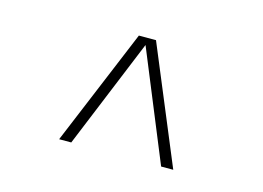

<svg xmlns="http://www.w3.org/2000/svg" viewBox="-57 -807 713 520"><g transform="rotate(15 300.0 -546.5)"><path d="M140 -383 276 -710H324L460 -383H426L300 -690L174 -383Z"/></g></svg>

Font: Geist Mono Thin
Style: Regular
Weight: 100
Monospace: yes
Designer: Basement.studio, Andrés Briganti, Mateo Zaragoza
Foundry: Basement.studio, Vercel, Andrés Briganti, Guido Ferreyra, Mateo Zaragoza
Version: Version 1.500; ttfautohint (v1.8.4.7-5d5b)